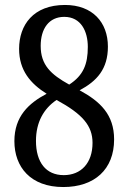

<svg xmlns="http://www.w3.org/2000/svg" viewBox="-20 -744 517 774"><path d="M235 10C361 10 440 -61 440 -182C440 -282 384 -335 301 -380C370 -417 415 -465 415 -556C415 -654 353 -724 242 -724C114 -724 57 -643 57 -547C57 -460 103 -407 168 -366C96 -328 38 -275 38 -175C38 -71 103 10 235 10ZM259 -403C185 -444 144 -482 144 -559C144 -628 177 -676 239 -676C307 -676 334 -617 334 -555C334 -485 316 -440 259 -403ZM237 -38C165 -38 125 -90 125 -176C125 -251 156 -306 208 -341C313 -284 353 -237 353 -168C353 -87 307 -38 237 -38Z"/></svg>

Font: Noto Serif Lao Condensed
Style: Regular
Weight: 400
Width: 3
Designer: Monotype Design Team
Foundry: Monotype Imaging Inc.
Version: Version 2.003